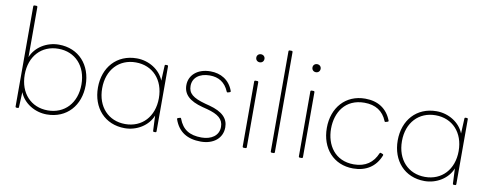

<svg xmlns="http://www.w3.org/2000/svg" viewBox="-63 -1063 3536 1387"><g transform="rotate(10 1704.5 -370.0)"><path d="M319 10C466 10 560 -98 560 -246C560 -394 466 -502 319 -502C231 -502 149 -452 118 -375V-742C118 -747 115 -750 110 -750H96C91 -750 88 -747 88 -742V-8C88 -3 91 0 96 0H105C110 0 113 -2 113 -8L118 -118C148 -41 231 10 319 10ZM321 -20C198 -20 113 -110 113 -246C113 -382 198 -472 321 -472C444 -472 529 -382 529 -246C529 -110 444 -20 321 -20Z M891 10C979 10 1062 -41 1092 -118L1097 -8C1097 -2 1100 0 1105 0H1114C1119 0 1122 -3 1122 -8V-484C1122 -489 1119 -492 1114 -492H1105C1100 -492 1097 -490 1097 -484L1092 -374C1062 -451 979 -502 891 -502C744 -502 650 -394 650 -246C650 -98 744 10 891 10ZM889 -20C766 -20 681 -110 681 -246C681 -382 766 -472 889 -472C1012 -472 1097 -382 1097 -246C1097 -110 1012 -20 889 -20Z M1449 10C1542 10 1606 -42 1606 -122C1606 -187 1563 -231 1466 -257L1435 -265C1339 -291 1307 -320 1307 -374C1307 -433 1355 -472 1431 -472C1496 -472 1544 -443 1571 -379C1573 -374 1576 -372 1581 -374L1594 -378C1599 -380 1601 -383 1599 -388C1571 -466 1506 -502 1431 -502C1336 -502 1276 -447 1276 -374C1276 -307 1320 -264 1419 -238L1454 -229C1536 -207 1575 -177 1575 -120C1575 -55 1520 -20 1449 -20C1361 -20 1309 -53 1281 -128C1279 -133 1277 -135 1271 -133L1258 -129C1253 -127 1251 -124 1253 -119C1284 -30 1351 10 1449 10Z M1769 -628C1786 -628 1799 -640 1799 -658C1799 -675 1786 -687 1769 -687C1752 -687 1739 -675 1739 -658C1739 -640 1752 -628 1769 -628ZM1776 0C1781 0 1784 -3 1784 -8V-484C1784 -489 1781 -492 1776 -492H1762C1757 -492 1754 -489 1754 -484V-8C1754 -3 1757 0 1762 0Z M1982 0C1987 0 1990 -3 1990 -8V-742C1990 -747 1987 -750 1982 -750H1968C1963 -750 1960 -747 1960 -742V-8C1960 -3 1963 0 1968 0Z M2181 -628C2198 -628 2211 -640 2211 -658C2211 -675 2198 -687 2181 -687C2164 -687 2151 -675 2151 -658C2151 -640 2164 -628 2181 -628ZM2188 0C2193 0 2196 -3 2196 -8V-484C2196 -489 2193 -492 2188 -492H2174C2169 -492 2166 -489 2166 -484V-8C2166 -3 2169 0 2174 0Z M2566 10C2659 10 2729 -33 2763 -119C2765 -124 2764 -128 2759 -130L2746 -135C2741 -137 2738 -135 2736 -131C2707 -61 2652 -20 2566 -20C2427 -20 2360 -126 2360 -246C2360 -365 2425 -472 2566 -472C2648 -472 2703 -436 2731 -367C2733 -362 2735 -360 2741 -362L2754 -366C2760 -368 2761 -371 2759 -376C2727 -458 2661 -502 2566 -502C2423 -502 2329 -395 2329 -246C2329 -97 2422 10 2566 10Z M3090 10C3178 10 3261 -41 3291 -118L3296 -8C3296 -2 3299 0 3304 0H3313C3318 0 3321 -3 3321 -8V-484C3321 -489 3318 -492 3313 -492H3304C3299 -492 3296 -490 3296 -484L3291 -374C3261 -451 3178 -502 3090 -502C2943 -502 2849 -394 2849 -246C2849 -98 2943 10 3090 10ZM3088 -20C2965 -20 2880 -110 2880 -246C2880 -382 2965 -472 3088 -472C3211 -472 3296 -382 3296 -246C3296 -110 3211 -20 3088 -20Z"/></g></svg>

Font: LINE Seed Sans TH Thin
Style: Regular
Weight: 250
Designer: Dalton Maag Ltd | Thai characters by Cadson Demak Co.,Ltd.
Foundry: Dalton Maag Ltd
Version: Version 1.003